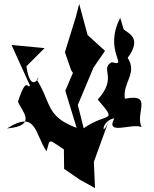

<svg xmlns="http://www.w3.org/2000/svg" viewBox="-20 -701 786 982"><path d="M306 9 308 163 390 219 466 261 460 127 537 -85C498 15 495 -85 565 -96C516 -5 654 -73 704 -51C670 -124 765 -225 619 -196C605 -278 685 -325 633 -405C712 -512 629 -532 612 -552L595 -610C507 -439 642 -357 552 -383C487 -349 585 -307 480 -192C585 -68 530 -131 408 -45L378 -164L458 -355L517 -441L428 -522L385 -681L368 -615L312 -434L344 -342L353 -328L314 -237L372 -47C213 -106 244 -173 168 -294C197 -336 138 -201 115 -362L208 -455L39 -471L133 -264C122 -240 117 -320 72 -181C88 -136 177 -58 16 -44C167 -140 156 -20 218 73C240 2 215 5 343 87Z"/></svg>

Font: Asimov Silicon
Style: Regular
Weight: 400
Designer: Google
Version: Version 2.000980; 2014